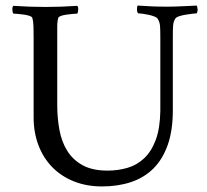

<svg xmlns="http://www.w3.org/2000/svg" viewBox="-20 -667 746 691"><path d="M144 -642Q173 -642 200.5 -643Q228 -644 258 -646Q262 -642 261.5 -632Q261 -622 258 -618Q254 -618 243 -617Q232 -616 220.5 -614.5Q209 -613 200 -610Q191 -607 190 -603Q186 -591 186 -571.5Q186 -552 186 -530V-289Q186 -242 194 -199Q202 -156 222.5 -123.5Q243 -91 278 -72Q313 -53 367 -53Q405 -53 439 -63Q473 -73 499 -97.5Q525 -122 540.5 -163.5Q556 -205 557 -268V-532Q557 -558 556 -573Q555 -588 547 -600Q545 -604 536 -607.5Q527 -611 516 -613.5Q505 -616 494 -617.5Q483 -619 477 -619Q473 -624 473 -633Q473 -642 475 -647Q504 -645 527.5 -644Q551 -643 583 -643Q600 -643 612 -643.5Q624 -644 635.5 -644.5Q647 -645 659 -645.5Q671 -646 688 -647Q690 -643 691 -635Q692 -627 688 -619Q684 -619 672 -617.5Q660 -616 647.5 -614Q635 -612 624.5 -608.5Q614 -605 611 -600Q604 -589 603 -575Q602 -561 602 -533V-270Q602 -197 583.5 -145Q565 -93 531.5 -60Q498 -27 451 -11.5Q404 4 347 4Q292 4 246.5 -14Q201 -32 168.5 -65Q136 -98 118.5 -144Q101 -190 101 -245V-530Q101 -552 100.5 -571.5Q100 -591 96 -603Q95 -607 86 -610Q77 -613 65.5 -614.5Q54 -616 43.5 -617Q33 -618 28 -618Q25 -622 24.5 -632Q24 -642 28 -646Q58 -644 86.5 -643Q115 -642 144 -642Z"/></svg>

Font: Vermiglione
Style: Regular
Weight: 400
Version: Version 1.000